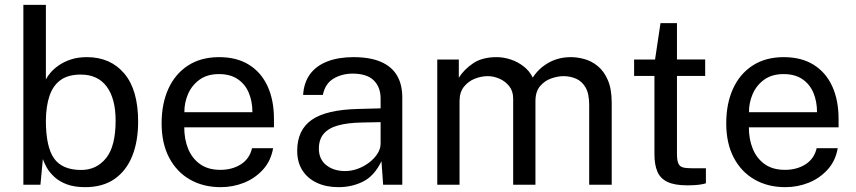

<svg xmlns="http://www.w3.org/2000/svg" viewBox="-20 -763 3535 793"><path d="M332 10Q286.5 10 255.2 -2Q224 -14 204 -32.8Q184 -51.5 173 -71.2Q162 -91 157 -106L147 0H76.5V-743H169.5V-435Q176 -448 189.2 -463.5Q202.5 -479 223.5 -493.5Q244.5 -508 273.2 -517.5Q302 -527 339 -527Q436 -527 493.2 -459.5Q550.5 -392 550.5 -260.5Q550.5 -179 526 -118.2Q501.5 -57.5 453 -23.8Q404.5 10 332 10ZM315.5 -61Q378.5 -61 418 -109.8Q457.5 -158.5 457.5 -265Q457.5 -355.5 420.8 -405.2Q384 -455 313.5 -455Q262 -455 230.8 -432.8Q199.5 -410.5 184.8 -368Q170 -325.5 169.5 -265Q169.5 -156.5 203.2 -108.8Q237 -61 315.5 -61Z M891.5 10Q819.5 10 764.5 -21.5Q709.5 -53 678.5 -112Q647.5 -171 647.5 -253.5Q647.5 -335 675.5 -396.5Q703.5 -458 756.8 -492.5Q810 -527 885 -527Q958 -527 1008.5 -495.5Q1059 -464 1085.2 -406.8Q1111.5 -349.5 1111.5 -271V-237H741Q741 -188 757.2 -148.2Q773.5 -108.5 806.5 -85Q839.5 -61.5 890 -61.5Q939.5 -61.5 975.2 -84.5Q1011 -107.5 1021 -151H1108Q1099 -98.5 1066.2 -62.5Q1033.5 -26.5 987.8 -8.2Q942 10 891.5 10ZM741.5 -299.5H1022.5Q1022.5 -344 1007.5 -379.8Q992.5 -415.5 961.8 -436.2Q931 -457 884.5 -457Q836 -457 804 -433.8Q772 -410.5 756.5 -374.2Q741 -338 741.5 -299.5Z M1378 10Q1327.5 10 1289.2 -7.8Q1251 -25.5 1229.2 -59Q1207.5 -92.5 1207.5 -140Q1207.5 -226 1267.5 -268Q1327.5 -310 1460 -313L1552 -315.5V-356Q1552 -403.5 1523.5 -431.2Q1495 -459 1435.5 -459Q1391 -458.5 1357 -438Q1323 -417.5 1313.5 -371H1232Q1235 -421.5 1260.2 -456.2Q1285.5 -491 1331.5 -509Q1377.5 -527 1440 -527Q1507.5 -527 1552.2 -508Q1597 -489 1619.2 -452Q1641.5 -415 1641.5 -361V0H1562.5L1555.5 -97Q1526 -36.5 1479.8 -13.2Q1433.5 10 1378 10ZM1405.5 -56.5Q1432 -56.5 1457.8 -66Q1483.5 -75.5 1504.8 -91.8Q1526 -108 1539 -128.2Q1552 -148.5 1552 -170V-258.5L1475.5 -257Q1416 -256 1376.5 -245Q1337 -234 1317 -210.5Q1297 -187 1297 -149Q1297 -105.5 1327.5 -81Q1358 -56.5 1405.5 -56.5Z M1786 0V-517H1875V-442Q1896.5 -476 1934 -501.5Q1971.5 -527 2031.5 -527Q2059.5 -527 2088.8 -517.5Q2118 -508 2142.5 -489Q2167 -470 2180.5 -442.5Q2204.5 -480.5 2245.5 -503.8Q2286.5 -527 2338 -527Q2365 -527 2394.5 -518.8Q2424 -510.5 2449.2 -489.8Q2474.5 -469 2490.5 -432.2Q2506.5 -395.5 2506.5 -338V0H2413.5V-329Q2413.5 -376 2398.5 -401.8Q2383.5 -427.5 2359.2 -438Q2335 -448.5 2307.5 -448.5Q2283.5 -448.5 2256.5 -439Q2229.5 -429.5 2210.5 -407Q2191.5 -384.5 2191.5 -345.5V0H2099.5V-356Q2099.5 -386.5 2083.2 -407Q2067 -427.5 2042.8 -438Q2018.5 -448.5 1994.5 -448.5Q1968 -448.5 1941.2 -438Q1914.5 -427.5 1896.2 -404.8Q1878 -382 1878 -345.5V0Z M2819 2.5Q2765.5 2.5 2736 -12Q2706.5 -26.5 2694.8 -55Q2683 -83.5 2683 -125V-449.5H2599V-517H2685.5L2708 -667.5H2776V-517.5H2892.5V-449.5H2776V-128Q2776 -100.5 2781.8 -87.8Q2787.5 -75 2801 -71.5Q2814.5 -68 2839 -68H2895.5V-6Q2886 -2.5 2866.8 0Q2847.5 2.5 2819 2.5Z M3223.5 10Q3151.5 10 3096.5 -21.5Q3041.5 -53 3010.5 -112Q2979.5 -171 2979.5 -253.5Q2979.5 -335 3007.5 -396.5Q3035.5 -458 3088.8 -492.5Q3142 -527 3217 -527Q3290 -527 3340.5 -495.5Q3391 -464 3417.2 -406.8Q3443.5 -349.5 3443.5 -271V-237H3073Q3073 -188 3089.2 -148.2Q3105.5 -108.5 3138.5 -85Q3171.5 -61.5 3222 -61.5Q3271.5 -61.5 3307.2 -84.5Q3343 -107.5 3353 -151H3440Q3431 -98.5 3398.2 -62.5Q3365.5 -26.5 3319.8 -8.2Q3274 10 3223.5 10ZM3073.5 -299.5H3354.5Q3354.5 -344 3339.5 -379.8Q3324.5 -415.5 3293.8 -436.2Q3263 -457 3216.5 -457Q3168 -457 3136 -433.8Q3104 -410.5 3088.5 -374.2Q3073 -338 3073.5 -299.5Z"/></svg>

Font: Public Sans Thin
Style: Regular
Weight: 400
Version: Version 2.001